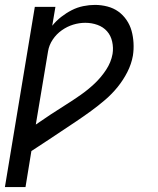

<svg xmlns="http://www.w3.org/2000/svg" viewBox="-24 -548 644 783"><path d="M-4 215 118 -520H202L189 -443Q205 -463 225.5 -479Q246 -495 268.5 -506.5Q291 -518 315.5 -523Q340 -528 363 -528Q389 -528 414 -521.5Q439 -515 458.5 -501Q478 -487 492 -466.5Q506 -446 512.5 -422.5Q519 -399 520.5 -373Q522 -347 518 -321Q512 -287 495.5 -254.5Q479 -222 456 -193.5Q433 -165 405 -141Q377 -117 347.5 -95.5Q318 -74 287.5 -53.5Q257 -33 226 -12.5Q195 8 165 28Q135 48 104 68L80 215ZM122 -40Q152 -61 182.5 -81Q213 -101 244 -120.5Q275 -140 305 -161Q335 -182 361.5 -207Q388 -232 408.5 -263Q429 -294 435 -328Q439 -353 433.5 -378Q428 -403 412.5 -420.5Q397 -438 373.5 -446.5Q350 -455 324 -455Q299 -455 274.5 -447.5Q250 -440 228 -424.5Q206 -409 191 -386.5Q176 -364 172 -339Z"/></svg>

Font: Iosevka Aile
Style: Italic
Weight: 400
Italic angle: -9°
Designer: Belleve Invis
Foundry: Belleve Invis
Version: Version 28.0.1; ttfautohint (v1.8.4)